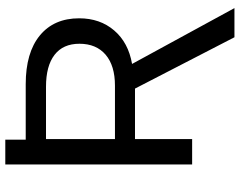

<svg xmlns="http://www.w3.org/2000/svg" viewBox="-108 -620 884 707"><g transform="rotate(-90 333.5 -266.0)"><path d="M550.3 155.8H657.7L452.1 -221.2C504.6 -230.3 545.7 -252.3 575.4 -287.1C605.2 -321.9 620.1 -364.9 620.1 -416C620.1 -477.9 599 -526.1 556.9 -560.8C514.7 -595.5 454.9 -612.8 377.4 -612.8H173.3V-688H82V0H175.3V-210.4H361.3ZM526.4 -415C526.4 -373.7 512.9 -341.6 486.1 -318.6C459.2 -295.7 421.2 -284.2 372.1 -284.2H175.3V-538.1H368.2C419.3 -538.1 458.4 -527.6 485.6 -506.6C512.8 -485.6 526.4 -455.1 526.4 -415Z"/></g></svg>

Font: Arimo
Style: Regular
Weight: 400
Designer: Steve Matteson
Foundry: Monotype Imaging Inc.
Version: Version 1.32